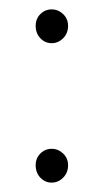

<svg xmlns="http://www.w3.org/2000/svg" viewBox="-20 -381 221 409"><path d="M125 -326Q125 -310 114.5 -299.5Q104 -289 90 -289Q76 -289 66 -299.5Q56 -310 56 -326Q56 -341 66 -351Q76 -361 90 -361Q104 -361 114.5 -351Q125 -341 125 -326ZM125 -29Q125 -13 114.5 -2.5Q104 8 90 8Q76 8 66 -2.5Q56 -13 56 -29Q56 -44 66 -54Q76 -64 90 -64Q104 -64 114.5 -54Q125 -44 125 -29Z"/></svg>

Font: Gontserrat ExtraLight
Style: Regular
Weight: 275
Designer: Julieta Ulanovsky
Foundry: Julieta Ulanovsky
Version: Version 6.001